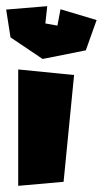

<svg xmlns="http://www.w3.org/2000/svg" viewBox="-34 -626 333 622"><path d="M-14 -595 0 -505 104 -435 244 -463 279 -561 162 -596 152 -543 113 -550 119 -606ZM25 -401V-24L172 -37L206 -383Z"/></svg>

Font: Super Mario
Style: Regular
Weight: 400
Version: Version 1.0